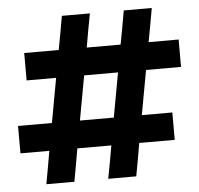

<svg xmlns="http://www.w3.org/2000/svg" viewBox="-49 -717 797 768"><g transform="rotate(-5 349.0 -333.0)"><path d="M106.5 0Q112.5 -32.5 118.2 -64.5Q124 -96.5 130 -132H14V-242H150L182.5 -420.5H64V-530.5H202.5Q209 -565 215 -597.5Q220.5 -629.5 227 -665.5H339.5Q333 -630.5 327 -598.5Q321 -566 315 -530.5H451Q457.5 -565.5 463.5 -597.5Q469 -629.5 475.5 -665.5H588Q581.5 -630.5 576 -598.5Q570 -566 563.5 -530.5H684V-420.5H543.5L511 -242H633.5V-132H491Q485 -97 479.5 -65.5Q473.5 -33.5 467.5 0H355Q361 -32.5 367 -64.5Q372.5 -96.5 379 -132H242.5Q236.5 -97 230.8 -65.2Q225 -33.5 219 0ZM262.5 -242H398.5L431 -420.5H295Z"/></g></svg>

Font: Heraclito
Style: Bold
Weight: 700
Designer: Kostas Bartsokas (font) & Cristiano Sobral (main changes)
Foundry: Kostas Bartsokas (font) & Cristiano Sobral (main changes)
Version: Version 1.00;July 8, 2020;FontCreator 13.0.0.2655 64-bit